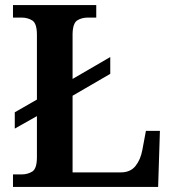

<svg xmlns="http://www.w3.org/2000/svg" viewBox="-20 -734 684 754"><path d="M31 0V-49H64Q89 -49 107 -60.5Q125 -72 125 -117V-278L38 -229V-293L125 -343V-597Q125 -642 107 -653.5Q89 -665 64 -665H31V-714H358V-665H326Q301 -665 283.5 -654Q266 -643 265 -601V-424L413 -510V-444L265 -358V-57H454Q492 -57 512 -82Q532 -107 539 -145L553 -220H608L601 0Z"/></svg>

Font: Noto Serif Tibetan SemiBold
Style: Regular
Weight: 600
Designer: Monotype Design Team
Foundry: Monotype Imaging Inc.
Version: Version 2.103; ttfautohint (v1.8.4.7-5d5b)